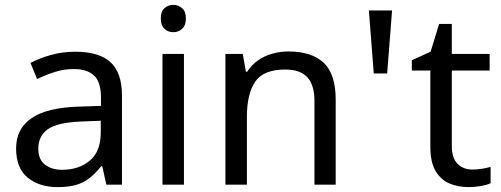

<svg xmlns="http://www.w3.org/2000/svg" viewBox="-20 -757 2053 787"><path d="M288 -545Q386 -545 433 -502Q480 -459 480 -365V0H416L399 -76H395Q372 -47 347.5 -27.5Q323 -8 291.5 1Q260 10 215 10Q142 10 94 -28.5Q46 -67 46 -149Q46 -229 109 -272.5Q172 -316 303 -320L394 -323V-355Q394 -422 365 -448Q336 -474 283 -474Q241 -474 203 -461.5Q165 -449 132 -433L105 -499Q140 -518 188 -531.5Q236 -545 288 -545ZM314 -259Q214 -255 175.5 -227Q137 -199 137 -148Q137 -103 164.5 -82Q192 -61 235 -61Q303 -61 348 -98.5Q393 -136 393 -214V-262Z M734 -536V0H646V-536ZM691 -737Q711 -737 726.5 -723.5Q742 -710 742 -681Q742 -653 726.5 -639Q711 -625 691 -625Q669 -625 654 -639Q639 -653 639 -681Q639 -710 654 -723.5Q669 -737 691 -737Z M1162 -546Q1258 -546 1307 -499.5Q1356 -453 1356 -349V0H1269V-343Q1269 -408 1240 -440Q1211 -472 1149 -472Q1060 -472 1026 -422Q992 -372 992 -278V0H904V-536H975L988 -463H993Q1011 -491 1037.5 -509.5Q1064 -528 1096 -537Q1128 -546 1162 -546Z M1587 -714 1567 -456H1512L1492 -714Z M1916 -62Q1936 -62 1957 -65.5Q1978 -69 1991 -73V-6Q1977 1 1951 5.5Q1925 10 1901 10Q1859 10 1823.5 -4.5Q1788 -19 1766 -55Q1744 -91 1744 -156V-468H1668V-510L1745 -545L1780 -659H1832V-536H1987V-468H1832V-158Q1832 -109 1855.5 -85.5Q1879 -62 1916 -62Z"/></svg>

Font: Noto Sans Meetei Mayek
Style: Regular
Weight: 400
Designer: Monotype Design Team and Neelakash Kshetrimayum
Foundry: Monotype Imaging Inc.
Version: Version 2.002